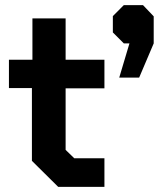

<svg xmlns="http://www.w3.org/2000/svg" viewBox="-20 -732 622 752"><path d="M105 -102V-387H15V-498H107V-660H237V-498H389V-386H237V-145L271 -112H389V0H208ZM487 -562H465L422 -605V-669L465 -712H540L582 -668V-562L525 -428H447Z"/></svg>

Font: Chakra Petch
Style: Bold
Weight: 700
Designer: Katatrad Aksorn Co.,Ltd.
Foundry: Cadson Demak Co.,Ltd.
Version: Version 1.000; ttfautohint (v1.6)